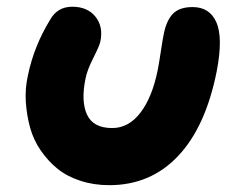

<svg xmlns="http://www.w3.org/2000/svg" viewBox="-20 -538 695 568"><path d="M303.2 9.8Q257.3 9.8 217.8 -3.2Q178.2 -16.1 150.1 -38.8Q122.1 -61.5 100.6 -92.8Q79.1 -124 69.1 -160.2Q59.1 -196.3 56.4 -236.3Q53.7 -276.4 63 -316.9Q80.6 -401.4 127.9 -479Q149.4 -518.1 193.8 -518.1Q238.8 -518.1 262.5 -488.5Q286.1 -459 276.9 -415Q274.4 -402.8 256.1 -366.7Q237.8 -330.6 232.9 -305.2Q219.2 -238.3 237.5 -198.7Q255.9 -159.2 312 -159.2Q360.8 -159.2 395.8 -205.1Q430.7 -251 446.8 -332Q451.7 -357.9 456.5 -390.6Q461.4 -423.3 464.8 -439Q472.7 -478 491.9 -497.6Q511.2 -517.1 549.8 -517.1Q600.6 -517.1 620.4 -471.4Q640.1 -425.8 621.1 -327.1Q588.4 -162.6 506.8 -76.4Q425.3 9.8 303.2 9.8Z"/></svg>

Font: Shantell Sans Normal
Style: Italic
Weight: 800
Italic angle: -11.31°
Designer: Stephen Nixon, Anya Danilova, Shantell Martin
Foundry: Arrow Type
Version: Version 1.006;[559af2be0]